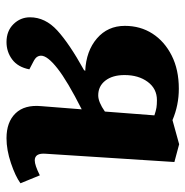

<svg xmlns="http://www.w3.org/2000/svg" viewBox="-10 -560 584 605"><g transform="rotate(90 282.5 -258.0)"><path d="M325 -223Q236 -178 196 -146.5Q156 -115 156 -95Q156 -88 160 -82Q164 -76 176 -70L199 -58Q192 -22 168 -4Q144 14 113 14Q78 14 56.5 -8Q35 -30 35 -60Q35 -108 76.5 -146Q118 -184 201 -230L204 -234Q141 -237 101.5 -271Q62 -305 62 -359Q62 -408 86.5 -446Q111 -484 155.5 -506.5Q200 -529 260 -529Q312 -529 359 -509L435 -530L491 -515L465 -110Q462 -75 486 -75Q501 -75 533 -91L558 -30Q536 -14 494.5 0Q453 14 416 14Q365 14 337.5 -14.5Q310 -43 315 -96ZM344 -452Q329 -457 319.5 -458.5Q310 -460 296 -460Q260 -460 238.5 -431Q217 -402 217 -358Q217 -320 234.5 -297.5Q252 -275 281 -275Q302 -275 332 -296Z"/></g></svg>

Font: Literata 12pt
Style: Bold Italic
Weight: 700
Italic angle: -2°
Designer: Latin by Veronika Burian and Jose Scaglione. Greek by Irene Vlachou. Cyrillic by Vera Evstafieva
Foundry: TypeTogether
Version: Version 3.002